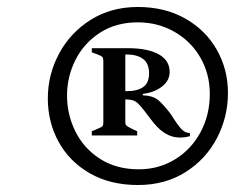

<svg xmlns="http://www.w3.org/2000/svg" viewBox="-20 -705 673 550"><path d="M117 -423Q117 -491 149 -551Q181 -611 239.5 -648Q298 -685 375 -685Q452 -685 510.5 -652Q569 -619 601 -562.5Q633 -506 633 -439Q633 -370 601.5 -309.5Q570 -249 511.5 -212Q453 -175 375 -175Q296 -175 237.5 -208.5Q179 -242 148 -298.5Q117 -355 117 -423ZM581 -436Q581 -493 554 -540Q527 -587 479.5 -614Q432 -641 375 -641Q312 -641 266 -611Q220 -581 196 -533Q172 -485 172 -431Q172 -377 196 -328.5Q220 -280 266.5 -250Q313 -220 378 -220Q434 -220 480.5 -248Q527 -276 554 -325.5Q581 -375 581 -436ZM410 -366Q388 -396 376 -408Q364 -420 344 -420H339V-355Q339 -348 342.5 -345Q346 -342 360 -335L373 -329V-317H243V-329L257 -335Q262 -337 267.5 -339.5Q273 -342 274.5 -345Q276 -348 276 -355V-528Q276 -539 273 -542Q270 -545 257 -550L243 -555V-567H346Q403 -567 434.5 -549.5Q466 -532 466 -499Q466 -474 444 -457Q422 -440 389 -436V-432Q418 -431 433.5 -418Q449 -405 470 -377Q488 -348 499 -336Q510 -324 524 -324V-315Q511 -311 495 -311Q472 -311 451.5 -324Q431 -337 410 -366ZM346 -444Q373 -444 390 -455.5Q407 -467 407 -495Q407 -523 390 -536Q373 -549 342 -549H339V-444Z"/></svg>

Font: Ibarra Real Nova
Style: Bold Italic
Weight: 700
Italic angle: -22°
Designer: Jose Maria Ribagorda & Octavio Pardo
Foundry: Octavio Pardo
Version: Version 1.014